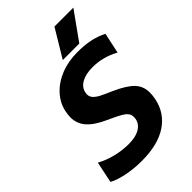

<svg xmlns="http://www.w3.org/2000/svg" viewBox="-282 -1022 1142 1142"><g transform="rotate(-45 289.0 -451.5)"><path d="M406 -918H565L439 -742H300ZM-12 -29 16 -163Q64 -137 118 -124Q172 -111 224 -111Q289 -111 324.5 -136Q360 -161 360 -204Q360 -233 333.5 -252Q307 -271 237 -302Q161 -336 126 -375.5Q91 -415 91 -469Q91 -487 96 -514Q108 -573 150 -618.5Q192 -664 255 -689Q318 -714 394 -714Q456 -714 502.5 -704Q549 -694 590 -673L562 -543Q483 -587 395 -587Q339 -587 303 -567.5Q267 -548 259 -512Q257 -502 257 -497Q257 -476 270.5 -461.5Q284 -447 307 -435Q330 -423 381 -401Q461 -365 495.5 -329Q530 -293 530 -238Q530 -215 524 -186Q504 -91 424 -38Q344 15 208 15Q144 15 84 3Q24 -9 -12 -29Z"/></g></svg>

Font: Prompt Semibold
Style: Italic
Weight: 600
Italic angle: -12°
Designer: Katatrad Team
Foundry: CadsonDemak
Version: Version 1.000